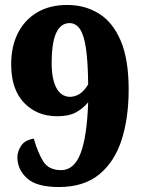

<svg xmlns="http://www.w3.org/2000/svg" viewBox="-20 -744 571 773"><path d="M217 9Q127 9 88.5 -26.5Q50 -62 50 -111Q50 -134 65 -157Q80 -180 116 -186Q132 -130 154 -94.5Q176 -59 226 -59Q278 -59 304 -125.5Q330 -192 335 -332Q314 -307 285.5 -291.5Q257 -276 210 -276Q129 -276 77 -330Q25 -384 25 -485Q25 -557 52 -610.5Q79 -664 129.5 -694Q180 -724 251 -724Q322 -724 378 -689.5Q434 -655 466 -580Q498 -505 498 -384Q498 -269 469.5 -180.5Q441 -92 379 -41.5Q317 9 217 9ZM262 -354Q284 -355 301.5 -366.5Q319 -378 335 -404Q334 -496 326 -550Q318 -604 301.5 -627.5Q285 -651 260 -651Q225 -651 206.5 -612Q188 -573 188 -488Q188 -427 206.5 -391Q225 -355 262 -354Z"/></svg>

Font: Noto Serif Thai SemiCondensed Black
Style: Regular
Weight: 900
Width: 4
Designer: Monotype Design Team
Foundry: Monotype Imaging Inc.
Version: Version 2.002; ttfautohint (v1.8.4.7-5d5b)